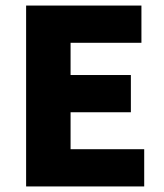

<svg xmlns="http://www.w3.org/2000/svg" viewBox="-20 -671 592 691"><path d="M74 0V-651H489V-517H234V-401H451V-267H234V-134H499V0Z"/></svg>

Font: Source Sans 3 ExtraLight ExtraBold
Style: Regular
Weight: 800
Version: Version 3.052;hotconv 1.1.0;makeotfexe 2.6.0